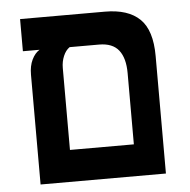

<svg xmlns="http://www.w3.org/2000/svg" viewBox="-47 -656 694 702"><g transform="rotate(-5 300.0 -304.5)"><path d="M52 -609H363.5Q448.5 -609 491.2 -567.5Q534 -526 534 -431.5V0H74V-403Q74 -435 85 -457.8Q96 -480.5 113 -491H52ZM426.5 -116.5V-378Q426.5 -433 403.8 -462Q381 -491 331.5 -491H223.5Q209 -481 200.5 -460.8Q192 -440.5 192 -417.5V-116.5Z"/></g></svg>

Font: JuliaMono SemiBold
Style: Regular
Weight: 600
Monospace: yes
Designer: cormullion
Foundry: corm
Version: Version 0.055; ttfautohint (v1.8.4)